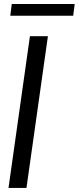

<svg xmlns="http://www.w3.org/2000/svg" viewBox="-20 -929 389 949"><path d="M38.1 -909.2H349.1L341.8 -851.1H30.8ZM127.9 -750H216.8L110.8 0H22Z"/></svg>

Font: Oakes Grotesk
Style: Italic
Weight: 400
Italic angle: -8°
Designer: Samuel Oakes
Foundry: Samuel Oakes
Version: Version 1.000;PS 001.000;hotconv 1.0.88;makeotf.lib2.5.64775